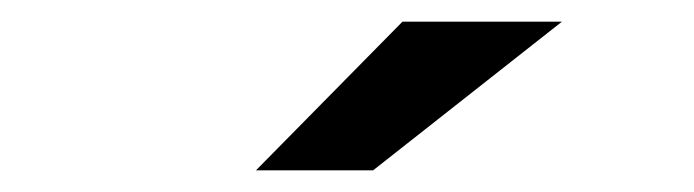

<svg xmlns="http://www.w3.org/2000/svg" viewBox="-20 -764 640 177"><path d="M351 -744H498L324 -607H216Z"/></svg>

Font: mBank SemiBold
Style: Regular
Weight: 600
Designer: Julieta Ulanovsky
Foundry: Julieta Ulanovsky
Version: Version 7.200